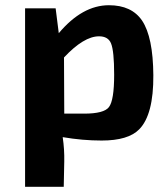

<svg xmlns="http://www.w3.org/2000/svg" viewBox="-20 -525 633 735"><path d="M205 -398Q295 -505 397 -505Q484 -505 524 -446Q566 -383 567 -237Q568 -86 513 -30Q471 13 369 13Q296 13 220 0Q227 47 226 93L224 190H76V-493H193ZM302 -90Q378 -90 397 -115Q417 -141 417 -239Q417 -330 405 -359Q394 -386 359 -386Q301 -386 225 -305L226 -90Z"/></svg>

Font: Taylor Sans Bold LRS
Style: Bold
Weight: 700
Italic angle: -8°
Designer: Natanael Gama
Version: Version 1.001 September 8, 2015